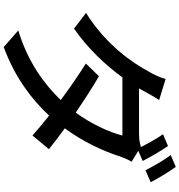

<svg xmlns="http://www.w3.org/2000/svg" viewBox="14 -909 972 1040"><g transform="rotate(90 500.0 -389.0)"><path d="M884 -855 820 -828C848 -791 881 -733 902 -691L967 -719C949 -755 911 -818 884 -855ZM522 -765 408 -800C400 -771 382 -731 369 -711C321 -621 223 -477 50 -369L135 -304C242 -378 333 -475 399 -566H714C696 -493 649 -394 590 -313C523 -359 453 -404 393 -439L324 -368C382 -332 453 -283 522 -232C435 -142 316 -54 145 -2L235 77C399 16 517 -73 606 -169C648 -136 685 -105 714 -79L788 -168C757 -193 718 -223 675 -254C749 -354 801 -468 828 -555C835 -575 846 -600 856 -616L797 -652L852 -676C832 -715 796 -777 771 -813L707 -786C731 -753 758 -703 778 -664L774 -666C755 -659 728 -656 700 -656H459L470 -676C481 -696 502 -735 522 -765Z"/></g></svg>

Font: Noto Sans JP Medium
Style: Regular
Weight: 500
Designer: Ryoko NISHIZUKA 西塚涼子 (kana, bopomofo & ideographs); Paul D. Hunt (Latin, Greek & Cyrillic); Sandoll Communications 산돌커뮤니
Foundry: Adobe
Version: Version 2.004;hotconv 1.0.118;makeotfexe 2.5.65603